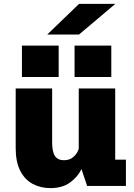

<svg xmlns="http://www.w3.org/2000/svg" viewBox="-20 -954 690 985"><path d="M239 11Q188 11 147.8 -10.5Q107.5 -32 84 -77.5Q60.5 -123 60.5 -195V-500H247.5V-224Q247.5 -174.5 262.2 -153.2Q277 -132 308.5 -132Q339 -132 358.5 -150.5Q378 -169 384 -191V-500H571V-135H626V0H427L398 -86.5Q378.5 -46 339 -17.5Q299.5 11 239 11ZM92.5 -720H281V-559H92.5ZM362.5 -720H551V-559H362.5ZM385.5 -777H222.5L385.5 -934H571.5Z"/></svg>

Font: Trispace ExtraBold
Style: Regular
Weight: 800
Designer: Tyler Finck
Foundry: Etcetera Type Company
Version: Version 1.210; ttfautohint (v1.8.3)